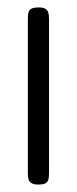

<svg xmlns="http://www.w3.org/2000/svg" viewBox="-20 -486 207 517"><path d="M83 11Q73 11 66.5 8Q60 5 57.5 -1.5Q55 -8 55 -19V-437Q55 -448 57.5 -454.5Q60 -461 66.5 -463.5Q73 -466 84 -466Q95 -466 101 -463Q107 -460 109.5 -453.5Q112 -447 112 -435V-18Q112 -7 109.5 -0.5Q107 6 100.5 8.5Q94 11 83 11Z"/></svg>

Font: Fredoka Expanded Light
Style: Regular
Weight: 300
Width: 7
Designer: Ben Nathan
Foundry: Milena B. Brandão, Ben Nathan
Version: Version 2.001